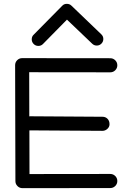

<svg xmlns="http://www.w3.org/2000/svg" viewBox="-20 -977 679 998"><path d="M303.2 -946.8Q312.5 -957 327.1 -957Q341.8 -957 351.1 -947.8L505.9 -799.3Q517.1 -789.1 517.1 -774.4Q517.1 -760.3 507.1 -750.2Q497.1 -740.2 482.9 -740.2Q468.8 -740.2 459 -750L328.1 -875L204.1 -749Q194.3 -738.3 179.2 -738.3Q165 -738.3 155 -748.3Q145 -758.3 145 -772.5Q145 -787.6 155.3 -796.9ZM58.6 -638.2Q58.6 -653.3 69.3 -664.1Q80.1 -674.8 95.2 -674.8L552.7 -674.3H553.2Q568.4 -674.3 579.1 -663.6Q589.8 -652.8 589.8 -637.7Q589.8 -622.6 579.1 -611.8Q568.4 -601.1 553.2 -601.1H552.7L131.8 -601.6L132.3 -372.1Q133.8 -372.1 135 -372.3Q136.2 -372.6 137.2 -372.6L512.7 -370.1Q528.3 -370.1 538.8 -359.6Q549.3 -349.1 549.3 -331.1Q549.3 -317.4 538.1 -307.1Q526.9 -296.9 512.7 -296.9H512.2L136.7 -299.3H132.8L133.3 -72.3L552.7 -72.8H553.2Q568.4 -72.8 579.1 -62Q589.8 -51.3 589.8 -36.1Q589.8 -21 579.1 -10.3Q568.4 0.5 553.2 0.5H552.7L96.7 1Q81.5 1 70.8 -9.8Q60.1 -20.5 60.1 -35.6Z"/></svg>

Font: Manjari
Style: Regular
Weight: 400
Designer: Santhosh Thottingal <santhosh.thottingal@gmail.com>
Foundry: SMC
Version: Version 2.000